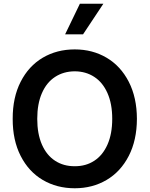

<svg xmlns="http://www.w3.org/2000/svg" viewBox="-20 -1003 805 1033"><path d="M716.6 -363.6Q716.3 -248.9 672.8 -164.2Q629.3 -79.5 553.4 -34.8Q477.6 9.9 382.1 9.9Q285.9 9.9 210 -34.8Q134.2 -79.5 91.1 -164.2Q47.9 -248.9 48.3 -363.6Q47.9 -478.3 91.1 -563Q134.2 -647.7 210 -692.5Q285.9 -737.2 382.1 -737.2Q477.6 -737.2 553.4 -692.5Q629.3 -647.7 672.8 -563Q716.3 -478.3 716.6 -363.6ZM583.8 -363.6Q583.8 -444.6 558.2 -502.1Q532.7 -559.7 487.2 -589.3Q441.8 -619 382.1 -619.3Q322.1 -619 276.5 -589.3Q230.8 -559.7 205.6 -502.1Q180.4 -444.6 180.4 -363.6Q180.4 -282.7 205.6 -225.1Q230.8 -167.6 276.5 -138Q322.1 -108.3 382.1 -108.7Q441.8 -108.3 487.2 -138Q532.7 -167.6 558.2 -225.1Q583.8 -282.7 583.8 -363.6ZM330.3 -818.2 409.8 -983H536.2L426.8 -818.2Z"/></svg>

Font: Riot Sans
Style: Regular
Weight: 400
Designer: Rasmus Andersson
Foundry: rsms
Version: Version 3.005